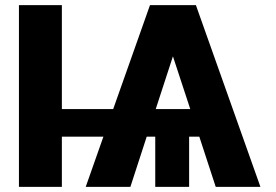

<svg xmlns="http://www.w3.org/2000/svg" viewBox="-20 -727 1072 747"><path d="M220.7 -302.7H420.4L563.5 -707H742.2L993.2 0H819.3L755.4 -195.3H715.8V0H584V-195.3H550.8L487.3 0H313.5L382.3 -195.3H220.7V0H53.7V-707H220.7ZM720.2 -302.7 652.8 -507.8 585.9 -302.7Z"/></svg>

Font: Pretendard ExtraBold
Style: Regular
Weight: 800
Designer: Base glyphs from Inter by Rasmus Andersson; Hangeul glyphs from Noto Sans CJK(Source Han Sans) by Jang Soo-young and Kan
Foundry: Kil Hyung-jin
Version: Version 1.309